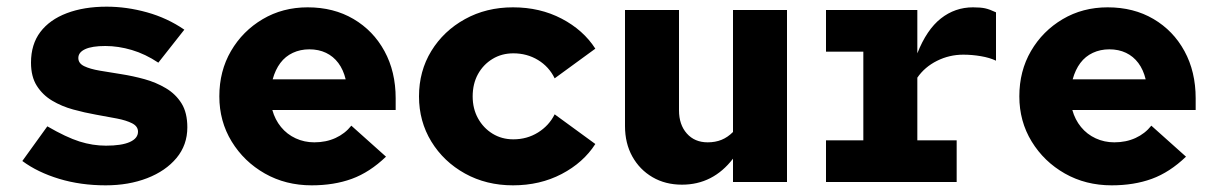

<svg xmlns="http://www.w3.org/2000/svg" viewBox="-20 -546 3640 576"><path d="M297 10Q222 10 157.5 -9.5Q93 -29 47 -63L122 -167Q179 -134 218.5 -121.5Q258 -109 298 -109Q345 -109 369.5 -120Q394 -131 394 -151Q394 -167 376.5 -176Q359 -185 330.5 -190.5Q302 -196 268 -202Q234 -208 199.5 -217.5Q165 -227 136.5 -244Q108 -261 90.5 -288.5Q73 -316 73 -358Q73 -413 101 -450Q129 -487 180.5 -506.5Q232 -526 300 -526Q360 -526 421 -509Q482 -492 533 -457L455 -358Q416 -384 375.5 -396Q335 -408 296 -408Q256 -408 235.5 -398.5Q215 -389 215 -372Q215 -356 232.5 -347.5Q250 -339 279.5 -334Q309 -329 344 -323.5Q379 -318 413.5 -308.5Q448 -299 477.5 -281.5Q507 -264 524.5 -236Q542 -208 542 -164Q542 -111 509.5 -72Q477 -33 421.5 -11.5Q366 10 297 10Z M915 10Q837 10 774.5 -25.5Q712 -61 675 -121.5Q638 -182 638 -257Q638 -333 673 -393Q708 -453 768 -488.5Q828 -524 903 -524Q981 -524 1040.5 -489Q1100 -454 1133.5 -392.5Q1167 -331 1167 -251V-216H797Q805 -187 823 -165Q841 -143 867 -131Q893 -119 923 -119Q958 -119 986.5 -132Q1015 -145 1034 -169L1138 -76Q1089 -29 1035.5 -9.5Q982 10 915 10ZM798 -308H1017Q1010 -337 995 -357Q980 -377 958 -387.5Q936 -398 908 -398Q881 -398 858.5 -387.5Q836 -377 821 -357Q806 -337 798 -308Z M1519 10Q1438.9 10 1375 -25.4Q1311.1 -60.8 1274 -121.4Q1237 -182 1237 -256.8Q1237 -332.7 1274 -393.1Q1311.1 -453.5 1375 -488.7Q1438.9 -524 1519 -524Q1600 -524 1665 -490Q1730 -456 1766 -400L1644 -311Q1627 -346 1594 -366Q1561 -386 1520 -386Q1485 -386 1457.4 -369.1Q1429.7 -352.3 1413.8 -323.4Q1398 -294.4 1398 -256.9Q1398 -220 1414 -191Q1430 -162 1457.6 -145Q1485.2 -128 1520 -128Q1561 -128 1594 -148.5Q1627 -169 1644 -203L1766 -114Q1730 -58 1665 -24Q1600 10 1519 10Z M2026 8Q1976 8 1937.5 -14.5Q1899 -37 1877 -76.5Q1855 -116 1855 -168V-516H2017V-215Q2017 -172 2040.5 -145.5Q2064 -119 2103 -119Q2126 -119 2144.5 -126.5Q2163 -134 2179 -150V-516H2341V0H2179V-70Q2119 8 2026 8Z M2458 0V-125H2570V-391H2458V-516H2732V-386Q2760 -457 2802.5 -490.5Q2845 -524 2899 -524Q2922 -524 2935.5 -521Q2949 -518 2968 -509V-364Q2949 -373 2922.5 -377.5Q2896 -382 2870 -382Q2828 -382 2791 -363.5Q2754 -345 2732 -313V-125H2850V0Z M3315 10Q3237 10 3174.5 -25.5Q3112 -61 3075 -121.5Q3038 -182 3038 -257Q3038 -333 3073 -393Q3108 -453 3168 -488.5Q3228 -524 3303 -524Q3381 -524 3440.5 -489Q3500 -454 3533.5 -392.5Q3567 -331 3567 -251V-216H3197Q3205 -187 3223 -165Q3241 -143 3267 -131Q3293 -119 3323 -119Q3358 -119 3386.5 -132Q3415 -145 3434 -169L3538 -76Q3489 -29 3435.5 -9.5Q3382 10 3315 10ZM3198 -308H3417Q3410 -337 3395 -357Q3380 -377 3358 -387.5Q3336 -398 3308 -398Q3281 -398 3258.5 -387.5Q3236 -377 3221 -357Q3206 -337 3198 -308Z"/></svg>

Font: Red Hat Mono
Style: Regular
Weight: 300
Monospace: yes
Designer: Pentagram, MCKL
Foundry: Pentagram, MCKL
Version: Version 1.023